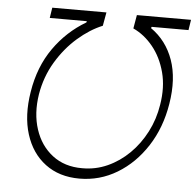

<svg xmlns="http://www.w3.org/2000/svg" viewBox="-52 -780 861 843"><g transform="rotate(5 378.0 -358.5)"><path d="M82.4 -351.2Q100.1 -462.7 157.7 -544.6Q215.2 -626.4 299.4 -675.8L300.8 -681.5H137.4L144.5 -727.3H383.2L372.5 -667.6Q316.8 -644.9 263.5 -598.4Q210.2 -551.8 171.3 -486.9Q132.5 -421.9 119.3 -343.8Q105.8 -258.5 128.7 -188.6Q151.6 -118.6 205.3 -77.4Q258.9 -36.2 336.6 -36.6Q395.2 -36.2 448 -60Q500.7 -83.8 543.3 -125.9Q585.9 -168 614.7 -223.9Q643.5 -279.8 653.4 -343.8Q666.5 -421.9 649.3 -486.9Q632.1 -551.8 594.3 -598.4Q556.5 -644.9 507.1 -667.6L517.4 -727.3H756L748.9 -681.5H586.6L584.2 -675.8Q653.1 -627.8 682.4 -545.3Q711.6 -462.7 693.2 -351.2Q676.1 -245.4 623.4 -163.9Q570.7 -82.4 494.1 -36.2Q417.6 9.9 328.1 9.9Q239 9.9 177.6 -36.2Q116.1 -82.4 90.6 -163.9Q65 -245.4 82.4 -351.2Z"/></g></svg>

Font: Inter Extra Light  BETA
Style: Italic
Weight: 200
Italic angle: 9.39999°
Designer: Rasmus Andersson
Foundry: rsms
Version: Version 3.011;git-f93a4a705